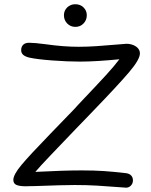

<svg xmlns="http://www.w3.org/2000/svg" viewBox="-20 -903 713 907"><path d="M540 -19Q489 -23 440 -26Q391 -29 333 -29Q277 -29 147 -24Q125 -24 115.5 -23.5Q106 -23 103 -23Q72 -23 57.5 -29.5Q43 -36 43 -53Q43 -78 81.5 -124Q120 -170 216 -269Q316 -372 331 -388Q335 -393 340.5 -398.5Q346 -404 352 -411Q445 -509 482 -549.5Q519 -590 544 -623Q432 -612 358 -612Q299 -612 226 -617.5Q153 -623 118 -631Q98 -636 89 -644.5Q80 -653 80 -666Q80 -682 89.5 -691.5Q99 -701 118 -701Q143 -701 196 -694Q280 -682 351 -682Q393 -682 436 -685Q479 -688 538 -693L575 -696Q586 -697 599.5 -693.5Q613 -690 623 -683Q641 -670 641 -651Q641 -622 589 -561Q537 -500 423 -382L399 -357Q377 -335 341 -297Q272 -225 219 -169.5Q166 -114 147 -91Q280 -98 366 -98Q425 -98 470 -95Q515 -92 575 -85Q591 -83 599.5 -74Q608 -65 608 -51Q608 -35 596.5 -24.5Q585 -14 568 -17ZM282 -831Q282 -853 297.5 -868Q313 -883 336 -883Q359 -883 374.5 -868Q390 -853 390 -831Q390 -808 374.5 -792Q359 -776 336 -776Q313 -776 297.5 -792Q282 -808 282 -831Z"/></svg>

Font: Mali
Style: Regular
Weight: 400
Version: Version 1.000; ttfautohint (v1.6)